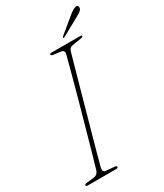

<svg xmlns="http://www.w3.org/2000/svg" viewBox="-209 -927 861 1009"><g transform="rotate(-30 221.5 -423.0)"><path d="M120 -50.5Q112.5 -21.5 132.5 -19.5L186 -14.5Q197 -13.5 196.5 -7Q196.5 0 185.5 0H12.5Q2.5 0 2.5 -6.5Q2.5 -13.5 15 -14.5L58 -19.5Q84 -22 92 -48.5Q102 -82.5 118.8 -141.5Q135.5 -200.5 155.5 -272Q175.5 -343.5 195.8 -416.5Q216 -489.5 232.8 -552.5Q249.5 -615.5 260 -655.5Q264 -676.5 245 -679.5L199 -685.5Q186 -687.5 186 -694Q186.5 -700 198.5 -700H372Q380.5 -700 380.5 -695.5Q380.5 -688.5 365.5 -686.5L314 -678.5Q294 -676 287.5 -653.5Q278 -619.5 264 -569.5Q250 -519.5 233.5 -460.8Q217 -402 200 -340.8Q183 -279.5 167.2 -223.2Q151.5 -167 139.2 -121.8Q127 -76.5 120 -50.5ZM387.5 -822.5Q419 -848 433.5 -845.5Q440.5 -844 442.2 -837.2Q444 -830.5 441 -824Q436 -814.5 426.8 -808.8Q417.5 -803 405 -796L296 -736Q290.5 -733 289 -736.5Q287 -739.5 293.5 -745Z"/></g></svg>

Font: Fraunces 144pt S050 Thin
Style: Italic
Weight: 100
Italic angle: -16°
Version: Version 1.000; ttfautohint (v1.8.3)